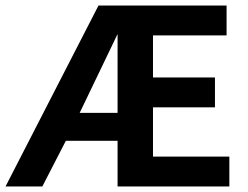

<svg xmlns="http://www.w3.org/2000/svg" viewBox="-23 -674 897 694"><path d="M402 -266H265L402 -551ZM530 -286H754V-394H530V-546H796V-654H333L-3 0H130L215 -165H402V0H806V-108H530Z"/></svg>

Font: Falling Sky
Style: Med
Weight: 500
Designer: Paul D. Hunt
Foundry: Adobe Systems Incorporated
Version: Version 1.02